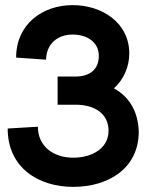

<svg xmlns="http://www.w3.org/2000/svg" viewBox="-20 -720 596 750"><path d="M266 10C402 10 522 -61 522 -206C520 -275 492 -338 425 -375C462 -408 485 -458 485 -511C485 -631 379 -700 264 -700C145 -700 43 -625 43 -495L160 -487C161 -548 204 -585 264 -585C322 -585 366 -554 366 -502C366 -450 332 -421 275 -421H205V-311H275C349 -311 404 -277 404 -209C404 -141 340 -104 266 -104C189 -104 128 -148 128 -225L10 -218C10 -65 130 10 266 10Z"/></svg>

Font: FREAK Grotesk Next
Style: Bold
Weight: 700
Width: 3
Designer: La Scuola Open Source
Foundry: La Scuola Open Source
Version: Version 1.000;PS 1.0;hotconv 1.0.72;makeotf.lib2.5.5900